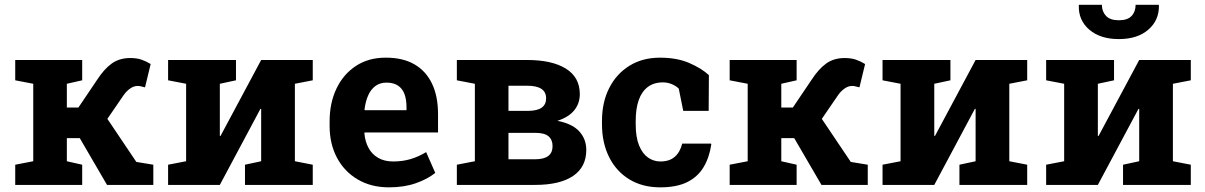

<svg xmlns="http://www.w3.org/2000/svg" viewBox="-20 -782 5095 812"><path d="M44.4 0V-85.4L120.6 -100.1V-427.7L44.4 -442.4V-528.3H327.6V-442.4L262.7 -427.7V-327.1H311.5L390.6 -444.3Q420.4 -490.2 452.6 -513.4Q484.9 -536.6 530.8 -536.6Q558.1 -536.6 578.1 -529.8Q598.1 -522.9 617.2 -511.2L593.3 -412.6Q579.6 -416 574.5 -417.2Q569.3 -418.5 562 -418.5Q545.4 -418.5 529.8 -407.2Q514.2 -396 502.4 -378.9L434.1 -279.3L556.6 -97.2L628.4 -85.4V0H432.6L317.4 -197.8H262.7V-100.1L327.6 -85.4V0Z M690.9 0V-85.4L767.1 -100.1V-427.7L690.9 -442.4V-528.3H909.7H978V-442.4L909.7 -427.7V-207.5L912.6 -207L1084.5 -528.3H1227.1H1302.7V-442.4L1227.1 -427.7V-100.1L1302.7 -85.4V0H1016.1V-85.4L1084.5 -100.1V-321.3L1081.5 -321.8L909.7 0Z M1625 10.3Q1549.3 10.3 1492.7 -23.2Q1436 -56.6 1405 -115.2Q1374 -173.8 1374 -249V-268.6Q1374 -347.2 1403.3 -408Q1432.6 -468.8 1485.6 -503.4Q1538.6 -538.1 1610.4 -538.1Q1611.3 -538.1 1612.3 -538.1Q1684.1 -538.1 1732.9 -509.8Q1781.7 -481.4 1807.1 -428.2Q1832.5 -375 1832.5 -299.3V-221.7H1522L1521 -218.8Q1523.9 -184.1 1538.3 -157Q1552.7 -129.9 1579.1 -114.5Q1605.5 -99.1 1643.1 -99.1Q1682.1 -99.1 1716.1 -109.1Q1750 -119.1 1782.2 -138.7L1820.8 -50.8Q1788.1 -24.4 1738.5 -7.1Q1689 10.3 1625 10.3ZM1522.9 -315.9H1699.2V-328.6Q1699.2 -360.8 1690.7 -384Q1682.1 -407.2 1663.3 -419.9Q1644.5 -432.6 1614.7 -432.6Q1586.4 -432.6 1566.9 -417.7Q1547.4 -402.8 1536.4 -377Q1525.4 -351.1 1521.5 -318.4Z M1912.1 0V-85.4L1988.3 -100.1V-427.7L1912.1 -442.4V-528.3H1988.3H2209Q2314.5 -528.3 2373.3 -491.7Q2432.1 -455.1 2432.1 -383.8Q2432.1 -344.7 2408.7 -315.7Q2385.3 -286.6 2337.4 -271Q2400.4 -258.8 2429.9 -226.3Q2459.5 -193.8 2459.5 -147.9Q2459.5 -75.7 2403.6 -37.8Q2347.7 0 2243.2 0ZM2130.4 -108.4H2242.7Q2280.3 -108.4 2298.6 -122.3Q2316.9 -136.2 2316.9 -164.1Q2316.9 -190.9 2299.8 -205.6Q2282.7 -220.2 2243.2 -220.2H2130.4ZM2130.4 -313H2212.9Q2252.9 -313.5 2271.2 -326.9Q2289.6 -340.3 2289.6 -366.2Q2289.6 -419.4 2210 -419.4H2130.4Z M2772.5 10.3Q2696.3 10.3 2640.9 -23.9Q2585.4 -58.1 2555.7 -118.4Q2525.9 -178.7 2525.9 -256.3V-271Q2525.9 -349.1 2556.2 -409.2Q2586.4 -469.2 2641.6 -503.7Q2696.8 -538.1 2771.5 -538.1Q2842.8 -538.1 2894.3 -515.9Q2945.8 -493.7 2978 -464.4L2977.1 -313H2869.6L2850.6 -407.2Q2838.9 -418.9 2820.8 -426.3Q2802.7 -433.6 2784.2 -433.6Q2745.1 -433.6 2719.5 -414.1Q2693.8 -394.5 2681.2 -358.4Q2668.5 -322.3 2668.5 -271V-256.3Q2668.5 -202.1 2682.6 -167.2Q2696.8 -132.3 2720.5 -115.7Q2744.1 -99.1 2773.4 -99.1Q2811 -99.1 2833.7 -118.9Q2856.4 -138.7 2865.2 -174.8H2986.8L2988.3 -171.9Q2980 -115.7 2955.3 -74.7Q2930.7 -33.7 2886 -11.7Q2841.3 10.3 2772.5 10.3Z M3065.9 0V-85.4L3142.1 -100.1V-427.7L3065.9 -442.4V-528.3H3349.1V-442.4L3284.2 -427.7V-327.1H3333L3412.1 -444.3Q3441.9 -490.2 3474.1 -513.4Q3506.3 -536.6 3552.2 -536.6Q3579.6 -536.6 3599.6 -529.8Q3619.6 -522.9 3638.7 -511.2L3614.7 -412.6Q3601.1 -416 3595.9 -417.2Q3590.8 -418.5 3583.5 -418.5Q3566.9 -418.5 3551.3 -407.2Q3535.6 -396 3523.9 -378.9L3455.6 -279.3L3578.1 -97.2L3649.9 -85.4V0H3454.1L3338.9 -197.8H3284.2V-100.1L3349.1 -85.4V0Z M3712.4 0V-85.4L3788.6 -100.1V-427.7L3712.4 -442.4V-528.3H3931.2H3999.5V-442.4L3931.2 -427.7V-207.5L3934.1 -207L4106 -528.3H4248.5H4324.2V-442.4L4248.5 -427.7V-100.1L4324.2 -85.4V0H4037.6V-85.4L4106 -100.1V-321.3L4103 -321.8L3931.2 0Z M4404.3 0V-85.4L4480.5 -100.1V-427.7L4404.3 -442.4V-528.3H4623H4691.4V-442.4L4623 -427.7V-207.5L4626 -207L4797.9 -528.3H4940.4H5016.1V-442.4L4940.4 -427.7V-100.1L5016.1 -85.4V0H4729.5V-85.4L4797.9 -100.1V-321.3L4794.9 -321.8L4623 0ZM4711.9 -616.7Q4633.3 -616.7 4586.9 -656.5Q4540.5 -696.3 4542.5 -758.8L4543.5 -761.7H4640.1Q4640.1 -733.4 4657.5 -714.8Q4674.8 -696.3 4711.9 -696.3Q4748.5 -696.3 4765.6 -714.4Q4782.7 -732.4 4782.7 -761.7H4880.4L4881.3 -758.8Q4882.3 -696.3 4836.4 -656.5Q4790.5 -616.7 4711.9 -616.7Z"/></svg>

Font: Robotiche
Style: Bold
Weight: 700
Designer: Google
Version: Version 2.001